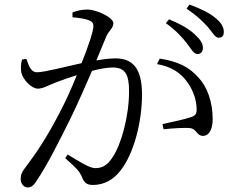

<svg xmlns="http://www.w3.org/2000/svg" viewBox="-20 -798 1040 845"><path d="M802 -608C821 -583 833 -560 849 -560C863 -560 873 -570 873 -587C873 -606 863 -623 838 -646C813 -670 775 -692 724 -713L710 -696C754 -665 782 -633 802 -608ZM894 -680C916 -655 926 -632 942 -632C957 -632 965 -640 965 -657C965 -678 955 -697 928 -719C904 -740 865 -759 814 -778L801 -760C847 -729 871 -705 894 -680ZM671 -516C737 -504 776 -476 804 -437C834 -396 844 -352 845 -326C847 -300 843 -290 822 -283C795 -273 731 -260 695 -252L700 -229C734 -233 797 -237 818 -234C848 -228 845 -200 874 -200C903 -201 916 -234 916 -274C916 -351 891 -417 854 -456C814 -502 764 -528 683 -540ZM299 -722C324 -720 360 -715 375 -707C389 -701 391 -693 391 -681C391 -662 370 -597 339 -520C266 -504 175 -480 143 -480C114 -480 107 -511 96 -539L77 -536C71 -517 71 -494 74 -478C82 -446 119 -408 146 -408C170 -408 184 -419 228 -436C248 -444 282 -456 318 -467C295 -410 268 -350 243 -303C187 -195 142 -127 88 -56C75 -39 71 -27 71 -10C71 13 88 27 101 27C116 27 128 20 142 -4C185 -67 235 -165 290 -276C322 -342 356 -419 385 -486C419 -495 452 -501 476 -501C531 -501 548 -470 548 -397C548 -283 512 -161 478 -110C453 -69 429 -58 399 -58C375 -58 331 -85 278 -118L267 -102C322 -54 329 -42 337 -27C349 2 356 16 389 16C440 16 481 -9 510 -47C569 -121 605 -261 605 -382C605 -500 562 -541 488 -541C464 -541 432 -537 404 -532L448 -638C459 -663 479 -674 479 -696C479 -721 405 -756 365 -756C337 -756 316 -750 299 -743Z"/></svg>

Font: Noto Serif CJK KR
Style: Regular
Weight: 400
Designer: Ryoko NISHIZUKA 西塚涼子 (kana & ideographs); Frank Grießhammer (Latin, Greek & Cyrillic); Wenlong ZHANG 张文龙 (bopomofo); San
Foundry: Adobe
Version: Version 2.001;hotconv 1.1.0;makeotfexe 2.6.0